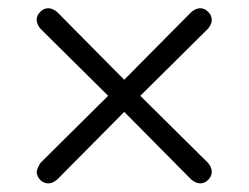

<svg xmlns="http://www.w3.org/2000/svg" viewBox="-20 -479 590 455"><path d="M115.2 -53.2 274.4 -213.9 433.6 -53.2Q439.5 -48.8 444.3 -46.4Q451.2 -44.4 454.1 -44.4Q465.3 -44.4 473.6 -53Q481.9 -61.5 481.9 -72.3Q481.9 -82 473.1 -92.8L312.5 -252L473.1 -411.1Q481.9 -421.9 481.9 -431.6Q481.9 -442.4 473.4 -450.9Q464.8 -459.5 454.6 -459.5Q444.3 -459.5 433.6 -450.7L274.4 -290L115.2 -450.7Q104.5 -459.5 94.2 -459.5Q83.5 -459.5 75.2 -450.7Q66.9 -442.4 66.9 -432.1Q66.9 -421.9 75.7 -411.1L236.3 -252L75.7 -92.8Q67.9 -79.1 66.9 -72.3Q66.9 -61.5 75.7 -52.2Q84 -44.4 94.2 -44.4Q104.5 -44.4 115.2 -53.2Z"/></svg>

Font: YuPearl-ExtraLight
Style: ExtraLight
Weight: 200
Designer: Max Yao
Foundry: Max-Everyday
Version: Version 1.011; ttfautohint (v1.8.3)